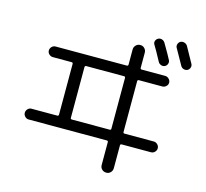

<svg xmlns="http://www.w3.org/2000/svg" viewBox="-122 -974 1244 1162"><g transform="rotate(15 500.0 -393.0)"><path d="M776.4 -801.8Q818.4 -730.5 830.1 -707Q835.9 -696.3 832 -684.1Q828.1 -671.9 816.9 -666Q805.7 -660.2 793 -664.6Q780.3 -668.9 774.4 -679.7Q734.4 -753.9 721.7 -773.4Q714.8 -784.2 718.3 -795.9Q721.7 -807.6 732.9 -814Q744.1 -820.3 756.3 -816.9Q768.6 -813.5 776.4 -801.8ZM869.1 -831.1Q880.9 -836.9 893.6 -833Q906.2 -829.1 913.1 -818.4Q931.6 -786.1 967.8 -719.7Q973.6 -709 969.7 -696.8Q965.8 -684.6 955.1 -678.7Q943.4 -672.9 930.7 -676.8Q918 -680.7 911.1 -693.4Q880.9 -747.1 857.4 -789.1Q850.6 -799.8 854.5 -812.5Q858.4 -825.2 869.1 -831.1ZM347.7 -533.2V-214.8Q347.7 -207 357.4 -207H592.8Q601.6 -207 601.6 -214.8V-533.2Q601.6 -542 592.8 -542H357.4Q347.7 -542 347.7 -533.2ZM102.5 -139.6Q89.8 -139.6 80.1 -149.9Q70.3 -160.2 70.3 -172.9Q70.3 -186.5 80.1 -196.8Q89.8 -207 102.5 -207H264.6Q272.5 -207 273.4 -214.8V-533.2Q273.4 -542 264.6 -542H147.5Q133.8 -542 123.5 -551.8Q113.3 -561.5 113.3 -574.7Q113.3 -587.9 123 -598.1Q132.8 -608.4 147.5 -608.4H592.8Q601.6 -608.4 601.6 -617.2V-711.9Q601.6 -727.5 612.8 -738.8Q624 -750 640.1 -750Q656.2 -750 667 -738.8Q677.7 -727.5 677.7 -711.9V-617.2Q677.7 -608.4 686.5 -608.4H833Q846.7 -608.4 856.9 -598.1Q867.2 -587.9 867.2 -574.7Q867.2 -561.5 856.9 -551.8Q846.7 -542 833 -542H686.5Q677.7 -542 677.7 -533.2V-214.8Q677.7 -207 686.5 -207H870.1Q882.8 -207 893.1 -196.8Q903.3 -186.5 903.3 -172.9Q903.3 -160.2 893.6 -149.9Q883.8 -139.6 870.1 -139.6H686.5Q677.7 -139.6 677.7 -130.9V11.7Q677.7 27.3 667 38.6Q656.2 49.8 640.1 49.8Q624 49.8 612.8 39.1Q601.6 28.3 601.6 11.7V-130.9Q601.6 -139.6 592.8 -139.6Z"/></g></svg>

Font: Rounded Mgen+ 2m regular
Style: Regular
Weight: 400
Designer: [Source Han Sans]
Ryoko NISHIZUKA  (kana & ideographs); Paul D. Hunt (Latin, Greek & Cyrillic); Wenlong ZHANG  (bopomofo
Version: Version 1.059.20150602